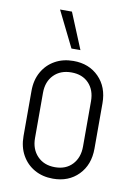

<svg xmlns="http://www.w3.org/2000/svg" viewBox="-88 -837 636 906"><g transform="rotate(10 229.5 -384.0)"><path d="M230 12Q180 12 141.5 -9.8Q103 -31.5 81 -70.8Q59 -110 59 -162V-379Q59 -430.5 81 -469.5Q103 -508.5 141.5 -530.2Q180 -552 230 -552Q305 -552 352 -504.2Q399 -456.5 399 -379V-162Q399 -84 352 -36Q305 12 230 12ZM230 -43Q282.5 -43 313.2 -76Q344 -109 344 -162V-379Q344 -432.5 313.2 -464.8Q282.5 -497 230 -497Q177.5 -497 145.8 -464.8Q114 -432.5 114 -379V-162Q114 -109 145.8 -76Q177.5 -43 230 -43ZM210 -608 125 -780H182L253 -608Z"/></g></svg>

Font: Mohave Light
Style: Regular
Weight: 300
Designer: Gumpita Rahayu
Foundry: Tokotype
Version: Version 2.003